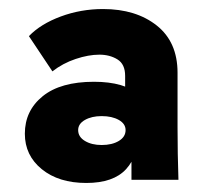

<svg xmlns="http://www.w3.org/2000/svg" viewBox="-20 -727 466 425"><path d="M271 -329V-436L257 -481V-559Q257 -585 240 -595.5Q223 -606 200 -606Q176 -606 147.5 -596.5Q119 -587 96 -569L44 -647Q70 -674 114.5 -690.5Q159 -707 208 -707Q281 -707 327 -670.5Q373 -634 373 -566V-445Q373 -416 373.5 -387Q374 -358 375 -329ZM171 -322Q110 -322 72.5 -352.5Q35 -383 35 -431Q35 -482 74.5 -514Q114 -546 188 -546Q256 -546 289 -516.5Q322 -487 322 -438H287Q287 -383 259 -352.5Q231 -322 171 -322ZM205 -406Q228 -406 243 -415Q258 -424 258 -439Q258 -453 243 -461.5Q228 -470 205 -470Q183 -470 168 -461.5Q153 -453 153 -439Q153 -424 168 -415Q183 -406 205 -406Z"/></svg>

Font: SUSE Thin ExtraBold
Style: Regular
Weight: 800
Version: Version 1.000